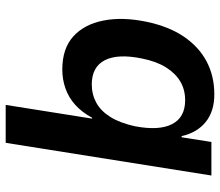

<svg xmlns="http://www.w3.org/2000/svg" viewBox="-68 -676 755 658"><g transform="rotate(-90 309.0 -347.5)"><path d="M314 10Q256 10 219.5 -19.5Q183 -49 171 -102H167L151 0H36L148 -705H278L231 -409H234Q253 -444 278 -466.5Q303 -489 334 -500Q365 -511 399 -511Q471 -511 512.5 -473.5Q554 -436 567 -370.5Q580 -305 563 -223Q547 -146 512 -94.5Q477 -43 427 -16.5Q377 10 314 10ZM294 -90Q330 -90 358 -106.5Q386 -123 406.5 -155.5Q427 -188 437 -238Q454 -321 431 -365.5Q408 -410 348 -410Q314 -410 285.5 -394.5Q257 -379 236.5 -346Q216 -313 205 -263Q189 -180 212 -135Q235 -90 294 -90Z"/></g></svg>

Font: Nunito Sans 7pt SemiCondensed
Style: Bold Italic
Weight: 700
Width: 4
Italic angle: -9°
Designer: Vernon Adams
Foundry: Vernon Adams
Version: Version 3.101;gftools[0.9.27]